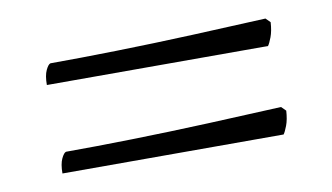

<svg xmlns="http://www.w3.org/2000/svg" viewBox="-37 -451 591 342"><g transform="rotate(-10 258.0 -280.5)"><path d="M53 -336Q53 -353 57.5 -362.5Q62 -372 66 -373Q118 -373 185.5 -374.5Q253 -376 324 -379Q395 -382 457 -385L465 -377Q464 -361 460 -350.5Q456 -340 453 -336ZM53 -176Q53 -193 57.5 -202.5Q62 -212 66 -213Q118 -213 185.5 -214.5Q253 -216 324 -219Q395 -222 457 -225L465 -217Q464 -201 460 -190.5Q456 -180 453 -176Z"/></g></svg>

Font: Texturina Thin
Style: Regular
Weight: 100
Designer: Guillermo Torres Carreño
Foundry: Omnibus-Type
Version: Version 1.002; ttfautohint (v1.8.3)